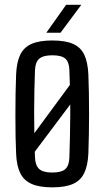

<svg xmlns="http://www.w3.org/2000/svg" viewBox="-20 -777 438 804"><path d="M71 -147.5 316.5 -481 348 -438 86.5 -89.5ZM199 7.5Q145 7.5 112.5 -6.8Q80 -21 64.8 -52Q49.5 -83 47.5 -133Q46 -163.5 45.2 -205.2Q44.5 -247 44.5 -293Q44.5 -339 45.2 -384.2Q46 -429.5 47.5 -466.5Q50 -518 65.2 -548.8Q80.5 -579.5 112.8 -593.5Q145 -607.5 199 -607.5Q254 -607.5 286 -593.2Q318 -579 332.8 -548Q347.5 -517 350 -466.5Q351.5 -432.5 352.2 -390.5Q353 -348.5 353 -303.8Q353 -259 352.2 -215Q351.5 -171 350 -133Q347.5 -83 332.5 -52Q317.5 -21 285.5 -6.8Q253.5 7.5 199 7.5ZM199 -54.5Q238.5 -54.5 254 -69.5Q269.5 -84.5 270.5 -116.5Q272 -162 273 -207.2Q274 -252.5 274.2 -298.2Q274.5 -344 273.5 -390.5Q272.5 -437 270.5 -484Q269.5 -517.5 253.5 -531.5Q237.5 -545.5 199 -545.5Q160.5 -545.5 144 -530.8Q127.5 -516 126.5 -482.5Q125 -442.5 124 -398Q123 -353.5 123 -306.5Q123 -259.5 123.8 -211.8Q124.5 -164 126.5 -118Q128 -84 144.2 -69.2Q160.5 -54.5 199 -54.5ZM174 -640 257 -757H320.5L233.5 -640Z"/></svg>

Font: Big Shoulders Text Thin
Style: Regular
Weight: 400
Version: Version 2.002